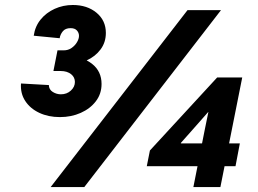

<svg xmlns="http://www.w3.org/2000/svg" viewBox="-20 -761 1050 781"><path d="M223.6 -284.7Q176.8 -284.7 139.9 -302Q103 -319.3 82.8 -350.1Q62.5 -380.9 65.4 -421.4L178.7 -415Q179.2 -396.5 194.6 -387Q210 -377.4 227.5 -377.4Q252 -377.4 268.3 -392.6Q284.7 -407.7 284.7 -427.7Q284.7 -437 280.8 -445.1Q276.9 -453.1 269.3 -459.2Q261.7 -465.3 251 -468.8Q240.2 -472.2 226.1 -472.2H197.3L213.9 -556.2H239.3Q257.3 -556.2 271.2 -565.9Q285.2 -575.7 293.2 -589.4Q301.3 -603 301.3 -615.2Q301.3 -627.9 292.7 -637.2Q284.2 -646.5 267.1 -646.5Q246.1 -646.5 235.6 -633.8Q225.1 -621.1 222.7 -605.5L117.2 -615.7Q122.6 -653.8 145.3 -681.6Q168 -709.5 202.4 -725.1Q236.8 -740.7 276.4 -740.7Q334.5 -740.7 372.6 -709.2Q410.6 -677.7 410.6 -627Q410.6 -588.9 389.2 -560.1Q367.7 -531.2 332.3 -515.1Q296.9 -499 253.9 -499.5L252.9 -531.7Q314.9 -532.2 354 -501.7Q393.1 -471.2 393.1 -419.4Q393.1 -379.4 369.9 -349.1Q346.7 -318.8 308.3 -301.8Q270 -284.7 223.6 -284.7ZM186 0 742.7 -719.7H878.9L322.8 0ZM766.6 0 813 -233.9 827.6 -305.2H826.7L779.8 -252L715.8 -179.7V-177.7H955.6L938 -85H577.1L589.8 -148.9L863.3 -445.8H965.3L876.5 0Z"/></svg>

Font: Reddit Sans ExtraBold
Style: Italic
Weight: 800
Italic angle: -11.25°
Designer: Stephen Hutchings
Version: Version 1.013